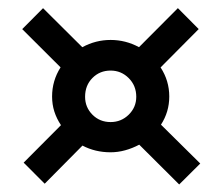

<svg xmlns="http://www.w3.org/2000/svg" viewBox="-20 -544 561 484"><path d="M92.7 -80.9 39.6 -134 133.7 -228.5Q122.8 -244.8 117 -262.8Q111.3 -280.7 111.3 -300.7Q111.3 -340.6 132.7 -374.2L36 -470.6L88.5 -523.4L187.5 -425Q221.1 -443.3 258.8 -443.3Q296.8 -443.3 330.4 -425.1L428.4 -523.5L480.9 -470.7L384.8 -374Q406.7 -340.7 406.7 -300.7Q406.7 -262 385.8 -229.7L484.8 -131.8L431.7 -79L331 -179.3Q313.4 -170 295.3 -165.1Q277.1 -160.1 258.8 -160.1Q219.9 -160.1 187.9 -177ZM258.8 -236.3Q285.5 -236.3 304.5 -254.9Q323.5 -273.6 323.5 -300Q323.5 -328.1 304.5 -347.1Q285.5 -366.1 258.8 -366.1Q231.5 -366.1 213 -347.4Q194.5 -328.8 194.5 -300Q194.5 -273.6 213 -254.9Q231.5 -236.3 258.8 -236.3Z"/></svg>

Font: Alumni Sans SC Thin
Style: Regular
Weight: 100
Designer: Robert E. Leuschke
Foundry: Robert E. Leuschke
Version: Version 1.018